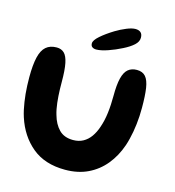

<svg xmlns="http://www.w3.org/2000/svg" viewBox="-118 -889 919 1007"><g transform="rotate(15 342.0 -385.5)"><path d="M326.5 19Q216.5 19 147.2 -38.5Q78 -96 47.5 -190.5Q41.5 -209 37.2 -228.8Q33 -248.5 29.8 -269.2Q26.5 -290 24.5 -311.8Q22.5 -333.5 21.5 -356Q20.5 -378.5 20.5 -401.5Q20.5 -468.5 30.2 -510Q40 -551.5 62 -570.5Q84 -589.5 120 -589.5Q145 -589.5 160.8 -574.2Q176.5 -559 184 -522.5Q191.5 -486 191.5 -421Q191.5 -401.5 192 -382.5Q192.5 -363.5 193.8 -345.2Q195 -327 197 -309.8Q199 -292.5 202 -276.8Q205 -261 209.5 -246.5Q222.5 -199.5 250.5 -171Q278.5 -142.5 327 -142.5Q358 -142.5 381.5 -155.5Q405 -168.5 421.5 -191.8Q438 -215 448.5 -246Q455 -264.5 459.8 -285.2Q464.5 -306 467.2 -328.2Q470 -350.5 471.2 -373.8Q472.5 -397 472.5 -420Q472.5 -482 481.5 -517.8Q490.5 -553.5 509.2 -569Q528 -584.5 556.5 -584.5Q587.5 -584.5 604 -565.5Q620.5 -546.5 626.8 -505.8Q633 -465 633 -399.5Q633 -376.5 631.8 -354Q630.5 -331.5 628 -309.8Q625.5 -288 621.8 -267.2Q618 -246.5 613.2 -226.8Q608.5 -207 602 -188Q580.5 -125.5 542.2 -79Q504 -32.5 450.2 -6.8Q396.5 19 326.5 19ZM321.5 -632.5Q308.5 -632.5 300 -638.5Q291.5 -644.5 291.5 -658Q291.5 -675 319.5 -699.5Q347.5 -724 389 -749.5Q417 -766.5 445.8 -778.2Q474.5 -790 493.5 -790Q512 -790 522.2 -781Q532.5 -772 532.5 -752.5Q532.5 -731 512.2 -712.5Q492 -694 457 -676.5Q422 -658.5 384.2 -645.5Q346.5 -632.5 321.5 -632.5Z"/></g></svg>

Font: Gluten Medium
Style: Regular
Weight: 500
Designer: Tyler Finck
Foundry: Etcetera Type Company
Version: Version 1.300